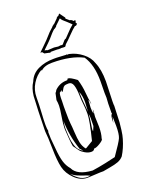

<svg xmlns="http://www.w3.org/2000/svg" viewBox="-172 -1010 829 1100"><g transform="rotate(-20 242.5 -460.0)"><path d="M410 -841Q402 -831 398.5 -831Q395 -831 394 -832Q378 -820 353 -794Q325 -765 312 -754Q310 -754 306 -746.5Q302 -739 299 -739H288L277 -740Q276 -739 268 -739H263Q254 -739 253 -740H213L211 -738L212 -737H206Q205 -738 202.5 -738Q200 -738 199 -739L175 -744L166 -755L155 -756L180 -780Q212 -810 246 -849L271 -872L270 -873L274 -875Q274 -877 275 -877L279 -879Q279 -881 287 -885L305 -903L311 -908L310 -910Q319 -919 324 -919L333 -930L358 -896L357 -890L378 -872Q379 -873 380 -873Q381 -873 391 -868V-866L397 -861L407 -864L406 -853Q406 -850 403 -847ZM239 -757 264 -754 278 -756Q279 -755 289 -755L294 -758Q294 -759 295 -760L309 -776Q315 -782 320 -782L343 -806Q365 -830 384 -845L373 -856Q369 -860 358 -870Q334 -889 329 -900L326 -902Q321 -896 315 -891L291 -868L292 -866L278 -856V-857Q274 -855 268 -849L258 -839Q231 -807 215.5 -792.5Q200 -778 191 -769L182 -760L195 -757Q197 -755 199 -755L220 -756Q228 -757 239 -757ZM299 -692 306 -693 309 -692Q350 -683 385 -655.5Q420 -628 432 -591Q452 -545 452 -473L448 -354V-340Q448 -328 449 -326Q448 -315 447 -277.5Q446 -240 445 -226Q444 -212 440 -180.5Q436 -149 430 -130Q415 -78 390 -38Q376 -22 356 -14.5Q336 -7 303.5 -1.5Q271 4 262 6H243L164 10Q123 10 88 -24Q53 -58 43 -100Q33 -142 32 -216Q31 -290 27 -321V-334L30 -448Q31 -461 32 -489.5Q33 -518 34 -535Q39 -583 60 -614Q77 -657 119 -677Q161 -697 214 -697H234L288 -694Q293 -694 294 -695Q296 -692 299 -692ZM423 -384 422 -414 423 -485Q423 -585 384 -642Q313 -679 198 -679Q151 -679 128 -656L127 -659Q128 -660 128 -662Q92 -641 69.5 -604Q47 -567 47 -523Q47 -479 44 -432Q41 -385 41 -358Q41 -331 45 -316H44Q43 -317 42 -317L43 -273Q45 -258 49 -208.5Q53 -159 62 -128.5Q71 -98 91 -75Q114 -25 206 -19Q212 -20 246 -25.5Q280 -31 351 -48Q401 -119 410.5 -141Q420 -163 420 -213L419 -254V-271L410 -234Q411 -238 411.5 -257.5Q412 -277 419 -286L420 -284L422 -292L420 -289Q420 -360 423 -384ZM324 -303 326 -242Q326 -201 317 -174V-170Q317 -163 294 -148.5Q271 -134 256 -134Q253 -122 235.5 -122Q218 -122 199 -133Q180 -144 172 -154.5Q164 -165 147 -189Q141 -219 137 -293V-303Q137 -327 144.5 -371.5Q152 -416 152 -434.5Q152 -453 149 -469L158 -510Q162 -512 164 -517Q166 -522 168 -524Q199 -555 243 -555Q247 -555 248 -556.5Q249 -558 248.5 -559Q248 -560 249 -561.5Q250 -563 254 -563Q267 -563 304 -535Q317 -492 320 -451Q323 -410 329 -390L328 -378Q328 -392 322 -408Q320 -400 320 -398V-390Q320 -390 318 -362Q318 -339 322 -324Q324 -328 324.5 -336Q325 -344 326 -348Q327 -347 327 -337ZM260 -179Q289 -295 289 -333Q289 -371 286 -392Q283 -413 282 -451.5Q281 -490 273.5 -512.5Q266 -535 247 -535Q228 -535 220.5 -531Q213 -527 208 -517Q203 -507 198 -502L194 -503L197 -513L181 -502Q177 -488 177 -472V-454Q176 -443 176 -422V-392Q176 -334 178.5 -316.5Q181 -299 183 -260.5Q185 -222 190.5 -196.5Q196 -171 211 -152H215Q250 -172 260 -179ZM146 -343Q141 -311 141.5 -297Q142 -283 143.5 -257.5Q145 -232 147 -222Q149 -212 154 -194Q163 -161 194 -144Q192 -148 178 -162Q147 -254 146 -343ZM167 6Q169 6 183 4Q174 -1 133 -15Q92 -29 77 -47Q91 -27 114 -10.5Q137 6 167 6ZM296 -345 299 -402Q299 -441 287 -469Q287 -435 296 -345ZM297 -257 298 -304Q298 -323 295 -330Q295 -312 289.5 -278.5Q284 -245 284 -238Q284 -231 286 -231ZM262 -559 265 -558Z"/></g></svg>

Font: Londrina Sketch
Style: Regular
Weight: 400
Designer: Marcelo Magalhaes
Foundry: Marcelo Magalhaes
Version: Version 1.001 2011